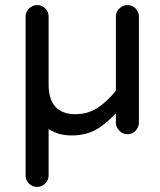

<svg xmlns="http://www.w3.org/2000/svg" viewBox="-20 -524 630 758"><path d="M81.1 168.9V-459Q81.1 -477.5 94.7 -490.7Q108.4 -503.9 127 -503.9Q145.5 -503.9 158.7 -490.7Q171.9 -477.5 171.9 -459V-191.4Q171.9 -73.2 278.3 -73.2Q325.2 -73.2 362.8 -96.7Q400.4 -120.1 437.5 -166V-459Q437.5 -477.5 451.2 -490.7Q464.8 -503.9 483.4 -503.9Q502 -503.9 515.1 -490.7Q528.3 -477.5 528.3 -459V-40Q528.3 -21.5 515.1 -7.8Q502 5.9 483.4 5.9Q464.8 5.9 451.2 -7.8Q437.5 -21.5 437.5 -40V-77.1Q396.5 -32.2 356.4 -10.7Q316.4 10.7 261.7 10.7Q210 10.7 171.9 -14.6V168.9Q171.9 187.5 158.2 200.7Q144.5 213.9 126 213.9Q107.4 213.9 94.2 200.7Q81.1 187.5 81.1 168.9Z"/></svg>

Font: KTXP_ComRound
Style: Medium
Weight: 500
Version: Version 1.01;May 16, 2022;FontCreator 13.0.0.2683 64-bit